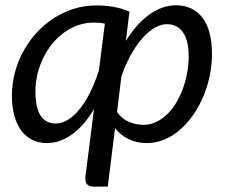

<svg xmlns="http://www.w3.org/2000/svg" viewBox="-20 -534 862 726"><path d="M422.5 -110.5Q441.5 -84 468.2 -73Q495 -62 522 -62Q548 -62 571 -73Q594 -84 613 -102.8Q632 -121.5 647 -146.8Q662 -172 672.2 -200.8Q682.5 -229.5 688 -260.2Q693.5 -291 693.5 -321Q693.5 -380.5 672 -411.5Q650.5 -442.5 611.5 -442.5Q587.5 -442.5 563 -427.8Q538.5 -413 515.8 -386.5Q493 -360 473.2 -323.8Q453.5 -287.5 439 -244.5ZM376.5 -444.5Q365.5 -447 354.8 -447.8Q344 -448.5 333.5 -448.5Q303.5 -448.5 275.5 -438.8Q247.5 -429 223 -411.5Q198.5 -394 178.5 -369.8Q158.5 -345.5 144.2 -316.5Q130 -287.5 122 -254.8Q114 -222 114 -187.5Q114 -67 191 -67Q215 -67 238.5 -82Q262 -97 283 -123.8Q304 -150.5 322 -187.2Q340 -224 354 -267.5ZM456 -379.5Q475 -410 496.8 -435Q518.5 -460 542.5 -477.5Q566.5 -495 592.2 -504.5Q618 -514 645 -514Q709.5 -514 745.5 -467Q781.5 -420 781.5 -329.5Q781.5 -288.5 773 -247.5Q764.5 -206.5 748.8 -169.2Q733 -132 710.8 -99.8Q688.5 -67.5 661.2 -43.8Q634 -20 602 -6.5Q570 7 535 7Q497.5 7 466.8 -7.8Q436 -22.5 415 -49.5L387.5 171.5H331.5Q322.5 171.5 316.5 168.2Q310.5 165 307.2 159.8Q304 154.5 303 147.5Q302 140.5 303 133.5L335.5 -121.5Q318 -92 297.8 -68.2Q277.5 -44.5 255 -27.8Q232.5 -11 208 -2Q183.5 7 157.5 7Q127.5 7 103 -4.8Q78.5 -16.5 61.2 -39.2Q44 -62 34.5 -95.2Q25 -128.5 25 -171.5Q25 -216.5 36.2 -259.2Q47.5 -302 68.2 -340Q89 -378 118 -409.8Q147 -441.5 182.8 -464.8Q218.5 -488 259.5 -500.8Q300.5 -513.5 345.5 -513.5Q378 -513.5 408.8 -508.2Q439.5 -503 469.5 -490Z"/></svg>

Font: Lato 2
Style: Italic
Weight: 400
Italic angle: -7°
Designer: Lukasz Dziedzic with Adam Twardoch and Botio Nikoltchev
Foundry: tyPoland Lukasz Dziedzic
Version: Version 2.015; 2015-08-06; http://www.latofonts.com/